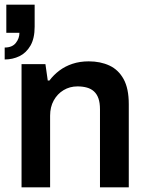

<svg xmlns="http://www.w3.org/2000/svg" viewBox="-27 -800 631 820"><path d="M65 0V-526H167L177 -456H184Q202 -480 226.5 -498.5Q251 -517 282.5 -527.5Q314 -538 352 -538Q402 -538 440.5 -520Q479 -502 501 -462Q523 -422 523 -355V0H400V-333Q400 -361 393.5 -379.5Q387 -398 374.5 -409.5Q362 -421 344 -426Q326 -431 304 -431Q271 -431 244.5 -415Q218 -399 202.5 -371Q187 -343 187 -306V0ZM-7 -546V-597Q25 -597 40.5 -616.5Q56 -636 56 -660H0V-780H121V-686Q121 -636 103 -605Q85 -574 56 -560Q27 -546 -7 -546Z"/></svg>

Font: Archivo SemiBold
Style: Regular
Weight: 600
Designer: Hector Gatti
Foundry: Omnibus-Type
Version: Version 2.001